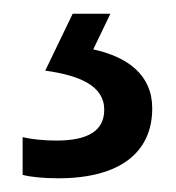

<svg xmlns="http://www.w3.org/2000/svg" viewBox="-20 -20 257 280"><path d="M202 138C202 89 166 63 116 52L141 0H86L46 83C96 90 132 105 132 140C132 171 108 185 62 185C44 185 25 183 13 180V235C24 238 43 240 65 240C154 240 202 203 202 138Z"/></svg>

Font: Noto Sans Khmer UI SemiCondensed
Style: Regular
Weight: 400
Width: 4
Designer: Danh Hong and the Monotype Design Team
Foundry: Monotype Imaging Inc.
Version: Version 2.002